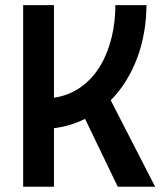

<svg xmlns="http://www.w3.org/2000/svg" viewBox="-20 -713 626 733"><path d="M68.4 0H186V-223.6C229.5 -229 269 -241.2 304.7 -259.3L429.7 0H572.3L402.8 -330.1C491.2 -419.4 539.1 -553.2 539.1 -693.4H420.4C420.4 -526.4 347.2 -364.3 186 -339.8V-693.4H68.4Z"/></svg>

Font: Cascadia Mono SemiBold
Style: Regular
Weight: 600
Monospace: yes
Designer: Aaron Bell
Foundry: Saja Typeworks
Version: Version 2404.023